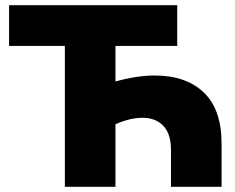

<svg xmlns="http://www.w3.org/2000/svg" viewBox="-20 -720 905 740"><path d="M230 -543H15V-700H663V-543H425V-406Q508 -429 576 -429Q697 -429 765.5 -363.5Q834 -298 834 -167V0H639V-142Q639 -204 609.5 -235Q580 -266 529 -266Q481 -266 425 -241V0H230Z"/></svg>

Font: Chess Sans ExtraBold
Style: Regular
Weight: 800
Designer: Wolf Bōese
Foundry: Wolf Bōese
Version: Version 7.223